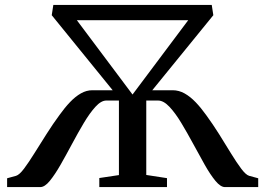

<svg xmlns="http://www.w3.org/2000/svg" viewBox="-20 -763 1082 783"><path d="M9 0V-36L45.5 -46Q59 -50 78 -75.2Q97 -100.5 120.2 -137.8Q143.5 -175 169.8 -216.5Q196 -258 223 -294.5Q244 -324 265.8 -346.8Q287.5 -369.5 310 -382.2Q332.5 -395 356.5 -395H439.5L191 -701L197.5 -743H843.5L850 -701L601 -395H684.5Q709.5 -395 732.8 -382Q756 -369 778 -346Q800 -323 821 -293.5Q848 -256.5 873.8 -215.5Q899.5 -174.5 922.2 -137.2Q945 -100 963.8 -75Q982.5 -50 996 -46L1033 -36V0H897.5Q879.5 0 858.5 -25.5Q837.5 -51 814.8 -91.2Q792 -131.5 767.8 -176.5Q743.5 -221.5 719.2 -261.8Q695 -302 671 -327.5Q647 -353 624.5 -353H576.5V-49.5L661 -36.5V0H385V-37L465 -49V-353H413.5Q392.5 -353 369.2 -327.5Q346 -302 322 -261.8Q298 -221.5 274 -176.5Q250 -131.5 227 -91.2Q204 -51 183.2 -25.5Q162.5 0 144 0ZM293.5 -680.5 520.5 -377.5 747.5 -680.5Z"/></svg>

Font: Merriweather 72pt Medium
Style: Regular
Weight: 500
Version: Version 2.100